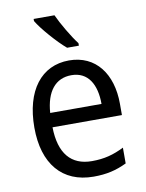

<svg xmlns="http://www.w3.org/2000/svg" viewBox="-87 -921 685 899"><g transform="rotate(-10 256.0 -471.0)"><path d="M235 -859H136V-849C157 -812 225 -734 267 -699H323V-711C295 -747 255 -815 235 -859ZM265 -639C133 -639 51 -533 51 -357C51 -185 136 -83 285 -83C347 -83 393 -94 443 -118V-193C393 -168 349 -156 290 -156C191 -156 137 -219 135 -344H465V-398C465 -540 392 -639 265 -639ZM264 -569C343 -569 380 -505 380 -412H136C143 -513 188 -569 264 -569Z"/></g></svg>

Font: Noto Sans Kannada UI SemiCondensed SemiBold
Style: Regular
Weight: 600
Width: 4
Designer: Jelle Bosma - Monotype Design Team
Foundry: Monotype Imaging Inc.
Version: Version 2.006